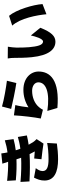

<svg xmlns="http://www.w3.org/2000/svg" viewBox="1030 -1898 939 3040"><g transform="rotate(-90 1500.0 -378.5)"><path d="M357 -282 207 -310C183 -261 159 -208 161 -139C164 11 296 71 498 71C578 71 677 63 747 52L756 -102C685 -88 593 -80 498 -80C379 -80 311 -104 311 -173C311 -215 333 -250 357 -282ZM139 -524 147 -382C296 -373 456 -373 579 -380C592 -353 606 -326 622 -298C594 -300 545 -304 510 -307L498 -192C573 -184 690 -170 746 -160L817 -269C797 -288 783 -304 768 -326C755 -346 741 -370 728 -395C781 -403 830 -412 875 -423L851 -566C802 -552 745 -537 665 -526L651 -564L640 -599C703 -607 763 -619 817 -634L798 -772C734 -752 672 -738 606 -730C600 -761 594 -793 590 -828L428 -811C439 -779 449 -749 458 -720C370 -718 273 -723 156 -736L164 -598C290 -586 403 -584 497 -588L513 -539L522 -514C414 -509 286 -511 139 -524Z M1333 -817 1295 -672C1374 -652 1600 -604 1705 -590L1741 -739C1654 -749 1433 -786 1333 -817ZM1356 -606 1193 -628C1186 -493 1163 -305 1143 -203L1282 -169C1292 -191 1303 -207 1323 -231C1382 -302 1480 -340 1582 -340C1662 -340 1716 -298 1716 -241C1716 -119 1555 -56 1263 -99L1310 60C1750 98 1887 -53 1887 -238C1887 -361 1785 -478 1597 -478C1501 -478 1407 -453 1320 -397C1325 -451 1342 -557 1356 -606Z M2280 -724 2094 -726C2101 -691 2103 -648 2103 -618C2103 -555 2104 -440 2114 -345C2142 -72 2240 29 2359 29C2446 29 2510 -33 2580 -210L2458 -360C2443 -292 2408 -167 2362 -167C2304 -167 2284 -259 2272 -390C2266 -457 2266 -522 2266 -588C2266 -617 2272 -682 2280 -724ZM2769 -705 2614 -655C2731 -527 2780 -264 2794 -113L2955 -175C2946 -319 2867 -590 2769 -705Z"/></g></svg>

Font: ChiuKong Gothic MN Heavy
Style: Regular
Weight: 900
Designer: Ryoko NISHIZUKA 西塚涼子 (kana, bopomofo & ideographs); Paul D. Hunt (Latin, Greek & Cyrillic); Sandoll Communications 산돌커뮤니
Foundry: Adobe
Version: Version 1.300